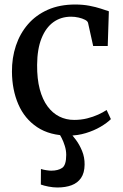

<svg xmlns="http://www.w3.org/2000/svg" viewBox="-20 -590 546 851"><path d="M285 11Q201 11 145 -26.2Q89 -63.5 61.2 -127.8Q33.5 -192 33 -272Q32.5 -333.5 50.5 -387.5Q68.5 -441.5 104 -482.5Q139.5 -523.5 192 -546.8Q244.5 -570 313.5 -570Q347.5 -570 376.2 -564.5Q405 -559 426.8 -551.8Q448.5 -544.5 462.5 -540L457.5 -386H393L370.5 -487.5Q369 -496 357 -502.2Q345 -508.5 328.5 -512.2Q312 -516 295 -516Q250 -516 216.5 -491.8Q183 -467.5 164 -420Q145 -372.5 144.5 -302.5Q144 -240.5 156.2 -194.5Q168.5 -148.5 190.8 -118.5Q213 -88.5 243 -73.5Q273 -58.5 308.5 -58.5Q339 -58.5 366 -65.2Q393 -72 415 -82Q437 -92 452.5 -102.5L471.5 -62Q454.5 -45 425.5 -28Q396.5 -11 360.2 0Q324 11 285 11ZM234.5 241Q215.5 241 195 237Q174.5 233 161 228L161.5 159Q172 162.5 185.8 164.5Q199.5 166.5 206.5 166.5Q237.5 166.5 255.5 154.2Q273.5 142 273.5 96.5Q273.5 76.5 267.2 56.5Q261 36.5 253 21.2Q245 6 240 -1L271.5 -6L290 -1Q300.5 8.5 316.2 29.5Q332 50.5 343.8 79Q355.5 107.5 355 140Q354.5 176.5 339.2 198.8Q324 221 297.2 231Q270.5 241 234.5 241Z"/></svg>

Font: Merriweather Light 18pt
Style: Regular
Weight: 400
Version: Version 2.100